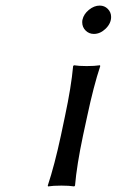

<svg xmlns="http://www.w3.org/2000/svg" viewBox="-20 -668 420 691"><path d="M276.9 -597.2Q281.2 -617.2 300 -632.6Q318.8 -647.9 338.9 -647.9Q356 -647.9 367.9 -636Q379.9 -624 379.9 -606.9Q379.9 -584 360.4 -564.9Q340.8 -545.9 317.9 -545.9Q300.3 -545.9 288.1 -558.1Q275.9 -570.3 275.9 -587.9Q275.9 -594.2 276.9 -597.2ZM199.2 -180.2 213.9 -250Q236.3 -355 243.2 -430.2L246.1 -433.1Q263.2 -430.2 292 -430.2Q320.3 -430.2 339.8 -433.1L340.8 -430.2Q316.9 -358.4 293.9 -250L278.8 -180.2Q256.3 -73.7 250 0L247.1 2.9Q229 0 201.2 0Q170.9 0 152.8 2.9L151.9 0Q176.3 -73.7 199.2 -180.2Z"/></svg>

Font: Linear Smooth
Style: Italic
Weight: 400
Designer: Philipp H. Poll, Flanker
Foundry: Philipp H. Poll, reworked by Flanker
Version: Version 1.061 | FøM Fix